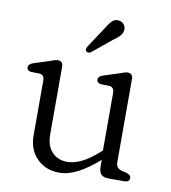

<svg xmlns="http://www.w3.org/2000/svg" viewBox="-79 -756 747 838"><g transform="rotate(10 294.0 -337.0)"><path d="M101 -128.5V-370.5Q101 -396.5 80 -398.5L41 -399.5Q23.5 -402.5 23.5 -416.5Q23.5 -431 44 -438L109.5 -459Q120.5 -462.5 130.5 -466.2Q140.5 -470 148 -470Q171.5 -470 171.5 -445V-146.5Q171.5 -94.5 197.5 -67.2Q223.5 -40 265.5 -40Q325.5 -40 401 -107.5L410.5 -116V-370.5Q410.5 -396.5 389.5 -398.5L350.5 -399.5Q333 -402.5 333 -416.5Q333 -431 353.5 -438L419 -459Q430 -462.5 440 -466.2Q450 -470 457.5 -470Q481 -470 481 -445V-77Q481 -50 507 -43L528 -38Q548.5 -32 548.5 -18Q548.5 0 525.5 0H456Q433.5 0 423 -10.2Q412.5 -20.5 412.5 -46V-75Q364.5 -32.5 321.5 -10Q278.5 12.5 239 12.5Q179 12.5 140 -26.2Q101 -65 101 -128.5ZM324 -640.5Q338 -664 350.8 -677Q363.5 -690 382.5 -686.5Q397.5 -683.5 405.2 -672Q413 -660.5 410.5 -647Q408 -633 397.5 -622Q387 -611 370 -599.5L284 -529Q272 -522 264 -529.5Q259.5 -534 260.8 -539.8Q262 -545.5 265 -551Z"/></g></svg>

Font: Fraunces 9pt S100 Light
Style: Regular
Weight: 300
Version: Version 1.000; ttfautohint (v1.8.3)